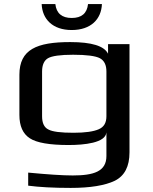

<svg xmlns="http://www.w3.org/2000/svg" viewBox="-20 -700 751 940"><path d="M75 -334V-137C75 -83 92 -45 126 -23C159 -1 223 10 316 10C391 10 497 0 501 -52V64C501 140 438 159 336 159C286 159 213 154 118 145V209C171 216 240 220 326 220C422 220 494 208 542 185C590 161 614 115 614 46V-484H509V-437C490 -475 429 -494 324 -494C160 -494 75 -458 75 -334ZM501 -131C501 -99 489 -78 463 -67C438 -56 397 -50 340 -50C278 -50 237 -55 217 -66C196 -76 186 -98 186 -131V-350C186 -382 196 -404 215 -415C234 -426 275 -432 338 -432C404 -432 448 -426 469 -415C491 -403 501 -381 501 -350ZM479 -680H411C406 -635 380 -612 331 -612C283 -612 256 -635 251 -680H184C187 -606 238 -553 331 -553C425 -553 476 -606 479 -680Z"/></svg>

Font: Gamestation Extended
Style: Regular
Weight: 400
Width: 7
Designer: Jonas Hecksher
Foundry: Jonas Hecksher, Playtypeª, e-types AS
Version: Version 1.003